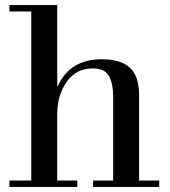

<svg xmlns="http://www.w3.org/2000/svg" viewBox="-20 -735 670 755"><path d="M17 -25H103V-690H17V-715H205V-396H207Q255 -502 380 -502Q455 -502 491 -468.5Q527 -435 527 -361V-25H606V0H346V-25H425V-356Q425 -406 408.5 -436Q392 -466 345 -466Q279 -466 242 -413Q205 -360 205 -285V-25H284V0H17Z"/></svg>

Font: Justus
Style: Oldstyle
Weight: 500
Version: Version 001.000